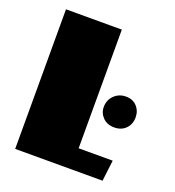

<svg xmlns="http://www.w3.org/2000/svg" viewBox="-122 -757 777 853"><g transform="rotate(20 266.0 -330.0)"><path d="M45 -660H309V-99H470L458 0H45ZM500 -314Q500 -282 479.5 -261Q459 -240 425 -240Q392 -240 371.5 -260.5Q351 -281 351 -310Q351 -343 373.5 -365Q396 -387 429 -387Q461 -387 480.5 -366Q500 -345 500 -314Z"/></g></svg>

Font: Sansita Black
Style: Regular
Weight: 900
Designer: Pablo Cosgaya
Foundry: Omnibus-Type
Version: Version 1.006; ttfautohint (v1.5)